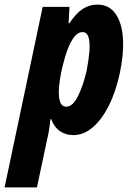

<svg xmlns="http://www.w3.org/2000/svg" viewBox="-80 -579 572 837"><path d="M-60 238 106 -549H223L219 -478H223Q251 -521 280.5 -540Q310 -559 344 -559Q396 -559 424 -518.5Q452 -478 456 -410Q460 -342 442 -259Q425 -179 394.5 -118.5Q364 -58 324.5 -24Q285 10 239 10Q206 10 180.5 -8Q155 -26 143 -60H140Q137 -32 133 -8Q129 16 125 31L81 238ZM209 -114Q237 -114 259.5 -159Q282 -204 297 -268Q306 -313 309.5 -351.5Q313 -390 306.5 -414.5Q300 -439 280 -439Q260 -439 243.5 -418Q227 -397 214 -361.5Q201 -326 191 -283Q181 -240 177.5 -201Q174 -162 181 -138Q188 -114 209 -114Z"/></svg>

Font: Noto Sans ExtraCondensed ExtraBold
Style: Italic
Weight: 800
Width: 2
Italic angle: -12°
Designer: Monotype Design Team
Foundry: Monotype Imaging Inc.
Version: Version 2.013; ttfautohint (v1.8.4.7-5d5b)